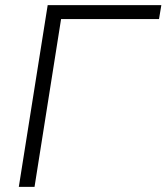

<svg xmlns="http://www.w3.org/2000/svg" viewBox="-20 -725 646 745"><path d="M53 0 165 -705H606L597 -651H217L114 0Z"/></svg>

Font: Mulish Light
Style: Italic
Weight: 300
Italic angle: -9°
Designer: Vernon Adams
Foundry: Vernon Adams
Version: Version 3.603; ttfautohint (v1.8.3)